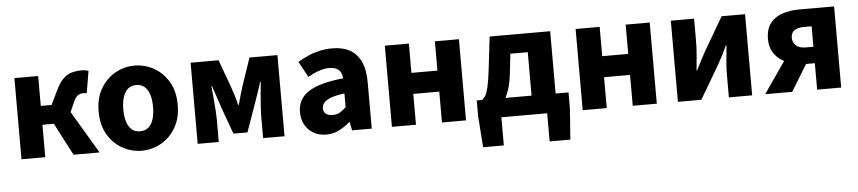

<svg xmlns="http://www.w3.org/2000/svg" viewBox="-42 -752 5223 1169"><g transform="rotate(-5 2570.0 -168.0)"><path d="M64.7 0V-496.1H210V-313.4H276.1L319.9 -404.1Q340.5 -446.5 363.6 -468.7Q386.7 -491 414.8 -499.2Q442.8 -507.4 478.3 -507.4Q501 -507.4 518 -500.1L495.2 -364.7Q491.2 -366.7 486.2 -367.5Q481.3 -368.3 476.3 -368.3Q458.1 -368.3 443.1 -359.8Q428 -351.4 413.5 -318.7L387.5 -260.2L542.2 0H382.9L279.8 -198.1H210V0Z M799.5 12Q736.8 12 681.7 -18.7Q626.6 -49.5 592.2 -107.5Q557.9 -165.6 557.9 -247.9Q557.9 -330.4 592.2 -388.5Q626.6 -446.7 681.7 -477.4Q736.8 -508.1 799.5 -508.1Q862.3 -508.1 917.3 -477.4Q972.3 -446.7 1006.8 -388.5Q1041.2 -330.4 1041.2 -247.9Q1041.2 -165.6 1006.8 -107.5Q972.3 -49.5 917.3 -18.7Q862.3 12 799.5 12ZM799.5 -106.6Q829.9 -106.6 850.3 -123.9Q870.7 -141.2 880.6 -173.1Q890.5 -205 890.5 -247.9Q890.5 -290.8 880.6 -322.8Q870.7 -354.7 850.3 -372.1Q829.9 -389.5 799.5 -389.5Q769.1 -389.5 748.8 -372.1Q728.5 -354.7 718.5 -322.8Q708.5 -290.8 708.5 -247.9Q708.5 -205 718.5 -173.1Q728.5 -141.2 748.8 -123.9Q769.1 -106.6 799.5 -106.6Z M1141.6 0V-496H1312.5L1374 -327.4Q1383.8 -298.7 1392.3 -271.8Q1400.7 -244.9 1407.7 -215H1411.7Q1419.7 -244.9 1427.5 -271.8Q1435.3 -298.7 1444.2 -327.4L1501.5 -496H1672.3V0H1541.4V-127.2Q1541.4 -154.4 1544.2 -194.2Q1547.1 -234 1550.4 -274.2Q1553.8 -314.4 1556.8 -342.5H1552.8Q1542.8 -308.5 1529.4 -270Q1516 -231.4 1505 -199.8L1449.5 -42.9H1363.9L1306.9 -199.8Q1296.9 -231.4 1283.5 -270.2Q1270.1 -309 1259.1 -342.5H1255.1Q1258.1 -314.4 1262 -274.2Q1265.8 -234 1268.1 -194.2Q1270.5 -154.4 1270.5 -127.2V0Z M1926.8 12Q1881.5 12 1848.2 -8Q1815 -27.9 1796.7 -61.8Q1778.5 -95.7 1778.5 -137.6Q1778.5 -217.8 1844.9 -261.4Q1911.4 -305 2058.4 -320.5Q2056.9 -341.6 2048.7 -357.2Q2040.4 -372.9 2023.5 -381.5Q2006.5 -390.1 1979.6 -390.1Q1948.7 -390.1 1916.7 -379Q1884.7 -368 1848.4 -347.4L1796.3 -443.4Q1827.8 -462.6 1862 -477.4Q1896.2 -492.2 1932.8 -500.1Q1969.4 -508 2008.4 -508Q2071.6 -508 2115.5 -483.5Q2159.3 -459 2182.3 -409.3Q2205.4 -359.6 2205.4 -283.3V0H2085.2L2074.9 -50.6H2070.9Q2039.2 -23.2 2004.1 -5.6Q1969.1 12 1926.8 12ZM1976.2 -103.3Q2001.2 -103.3 2020.2 -114.1Q2039.3 -124.9 2058.4 -144.3V-228.2Q2006 -221.3 1975.7 -210Q1945.4 -198.6 1932.5 -183.2Q1919.6 -167.8 1919.6 -149Q1919.6 -125.8 1935.2 -114.5Q1950.7 -103.3 1976.2 -103.3Z M2328.7 0V-496.1H2475.7V-317.1H2634.6V-496.1H2781.6V0H2634.6V-188.6H2475.7V0Z M2997.6 0V172H2871.1L2857.2 -18.6V-115.3H3418.1V-18.6L3404.2 172H3277.6V0ZM3192.2 -43V-380.8H3085.6L3073.1 -265.8Q3065.9 -203 3050.9 -158.6Q3035.9 -114.2 3013.3 -86.1Q2990.8 -58 2962.2 -44.4Q2933.5 -30.8 2900 -29.8L2888.4 -115.3Q2900.1 -121.7 2910.3 -137.8Q2920.5 -153.9 2929.2 -191.4Q2937.9 -228.9 2946.2 -299.1L2969.3 -496.1H3339.2V-43Z M3494.7 0V-496.1H3641.7V-317.1H3800.6V-496.1H3947.6V0H3800.6V-188.6H3641.7V0Z M4076.6 0V-496H4218.8V-358.4Q4218.8 -320.1 4215 -274.7Q4211.2 -229.3 4206.2 -180.3H4209.6Q4221.9 -206 4238.3 -236.3Q4254.6 -266.7 4265.9 -288.7L4387.1 -496H4530.4V0H4388.1V-138.1Q4388.1 -175.5 4392 -220.9Q4395.9 -266.2 4401.4 -316.2H4397.4Q4385.5 -290.2 4369.7 -259.5Q4353.9 -228.8 4341.6 -206.9L4219.8 0Z M4927.6 0V-161.7H4872Q4835.4 -161.7 4797.2 -171Q4758.9 -180.2 4727.2 -200.3Q4695.4 -220.4 4675.8 -253Q4656.1 -285.7 4656.1 -332Q4656.1 -393.9 4684 -429.6Q4711.9 -465.4 4758.8 -480.7Q4805.8 -496 4862.9 -496H5074.5V0ZM4881.2 -262.2H4927.6V-387.2H4881.2Q4841.6 -387.2 4821.4 -372.7Q4801.3 -358.1 4801.3 -328.7Q4801.3 -298.9 4821.4 -280.6Q4841.6 -262.2 4881.2 -262.2ZM4610 0 4774.4 -237.6 4895.6 -196.9 4775.1 0Z"/></g></svg>

Font: SourceSans3VF
Style: Regular
Weight: 200
Designer: Paul D. Hunt
Foundry: Adobe
Version: Version 3.052;hotconv 1.1.0;makeotfexe 2.6.0